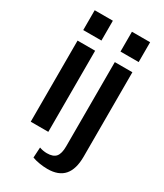

<svg xmlns="http://www.w3.org/2000/svg" viewBox="-226 -830 948 1107"><g transform="rotate(30 247.5 -276.5)"><path d="M182 -540V0H65V-540ZM184 -741V-609H63V-741ZM284 188Q259 188 231 183.5Q203 179 182 171L186 102Q196 106 209.5 108.5Q223 111 236 111Q278 111 295.5 90Q313 69 313 21V-540H430V22Q430 105 394 146.5Q358 188 284 188ZM432 -741V-609H311V-741Z"/></g></svg>

Font: Pathway Extreme Condensed SemiBold
Style: Regular
Weight: 600
Width: 3
Version: Version 1.001;gftools[0.9.26]